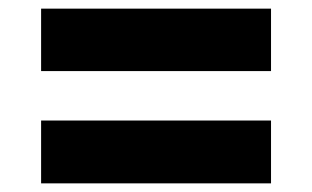

<svg xmlns="http://www.w3.org/2000/svg" viewBox="-20 -554 715 440"><path d="M74.2 -391.1V-534.2H601.1V-391.1ZM74.2 -133.8V-277.8H601.1V-133.8Z"/></svg>

Font: Syncopate
Style: Bold
Weight: 700
Designer: Astigmatic (AOETI)
Foundry: Astigmatic (AOETI)
Version: Version 1.001 2011